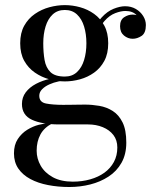

<svg xmlns="http://www.w3.org/2000/svg" viewBox="-20 -490 636 770"><path d="M258 260Q213 260 172.8 252.2Q132.5 244.5 101.8 228Q71 211.5 53.5 186Q36 160.5 36 125Q36 91 51.2 67.8Q66.5 44.5 89.2 30.5Q112 16.5 135.5 10.5Q159 4.5 176 4.5H190.5Q157 21.5 142 49.5Q127 77.5 127 114.5Q127 146 143.2 174.5Q159.5 203 192 220.8Q224.5 238.5 272 238.5Q309.5 238.5 342 229.2Q374.5 220 398.8 202.5Q423 185 436.8 159.5Q450.5 134 450.5 101.5Q450.5 72 434.8 51.5Q419 31 392.2 20Q365.5 9 333 9Q322.5 9 298.8 9Q275 9 251.2 9Q227.5 9 216.5 9Q149 9 108.5 -9.5Q68 -28 68 -73Q68 -99.5 83.2 -119.8Q98.5 -140 124.5 -153.8Q150.5 -167.5 183.2 -174.5Q216 -181.5 251.5 -181.5L250.5 -167.5Q234.5 -167.5 215 -163.5Q195.5 -159.5 177.8 -151.5Q160 -143.5 148.8 -132Q137.5 -120.5 137.5 -106Q137.5 -80 164.8 -74.8Q192 -69.5 233 -69.5Q250.5 -69.5 265 -69.8Q279.5 -70 293.2 -70.2Q307 -70.5 321 -70.5Q349 -70.5 378.2 -65.5Q407.5 -60.5 432 -45Q456.5 -29.5 471.5 0.8Q486.5 31 486.5 82Q486.5 129 467.2 163Q448 197 415.2 218.2Q382.5 239.5 341.8 249.8Q301 260 258 260ZM240 -163.5Q209.5 -163.5 178 -172Q146.5 -180.5 120 -198.8Q93.5 -217 77.2 -246Q61 -275 61 -316.5Q61 -358 77.2 -387Q93.5 -416 120 -434.2Q146.5 -452.5 178 -461Q209.5 -469.5 240 -469.5Q270.5 -469.5 301.2 -461Q332 -452.5 357.5 -434.2Q383 -416 398.5 -387Q414 -358 414 -316.5Q414 -275 398.5 -246Q383 -217 357.5 -198.8Q332 -180.5 301.2 -172Q270.5 -163.5 240 -163.5ZM240 -183Q269.5 -183 288.8 -201Q308 -219 317.2 -249.2Q326.5 -279.5 326.5 -316.5Q326.5 -353.5 317.2 -383.8Q308 -414 288.8 -432Q269.5 -450 240 -450Q210.5 -450 191.2 -432Q172 -414 162.8 -383.8Q153.5 -353.5 153.5 -316.5Q153.5 -279.5 158.8 -249.2Q164 -219 182.2 -201Q200.5 -183 240 -183ZM512 -334.5Q493 -334.5 477.2 -347.5Q461.5 -360.5 461.5 -385Q461.5 -410 477.8 -420.8Q494 -431.5 512 -431.5Q530.5 -431.5 547.2 -420.8Q564 -410 564 -389.5H545Q545 -410 529 -428Q513 -446 483 -446Q465 -446 442 -437.2Q419 -428.5 399 -405.8Q379 -383 369 -341L355 -351Q365 -395 387.5 -419.8Q410 -444.5 435.8 -454.8Q461.5 -465 481.5 -465Q506 -465 524.8 -454Q543.5 -443 554.2 -425.8Q565 -408.5 565 -389.5Q565 -357.5 547.8 -346Q530.5 -334.5 512 -334.5Z"/></svg>

Font: Bodoni Moda SC 11pt
Style: Regular
Weight: 400
Version: Version 2.005